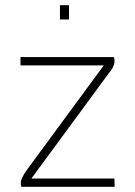

<svg xmlns="http://www.w3.org/2000/svg" viewBox="-20 -720 521 740"><path d="M59 -500H419Q424 -485 419 -470Q414 -455 401 -440L101 -32H421L422 0H62Q57 -18 65 -34.5Q73 -51 85 -67L380 -468H59ZM211 -700H246V-645H211Z"/></svg>

Font: Panefresco 1wt
Style: Regular
Weight: 250
Version: Version 1.000